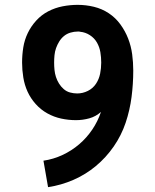

<svg xmlns="http://www.w3.org/2000/svg" viewBox="-20 -763 640 791"><path d="M178 8 159 -101Q200 -107 237.5 -124.5Q275 -142 306 -168.5Q337 -195 360 -229Q383 -263 396 -302Q375 -283 348 -275.5Q321 -268 293 -268Q262 -268 232 -274.5Q202 -281 175 -296Q148 -311 127 -334.5Q106 -358 93.5 -385.5Q81 -413 76 -444Q71 -475 71 -505Q71 -537 76 -568Q81 -599 94.5 -627Q108 -655 129.5 -678.5Q151 -702 179 -716.5Q207 -731 238 -737Q269 -743 300 -743Q334 -743 367 -735Q400 -727 428 -708.5Q456 -690 476 -662.5Q496 -635 508 -604Q520 -573 524.5 -539.5Q529 -506 529 -472Q529 -418 522 -363.5Q515 -309 497.5 -257Q480 -205 448.5 -159.5Q417 -114 375 -79Q333 -44 282.5 -22Q232 0 178 8ZM298 -378Q321 -378 342 -388.5Q363 -399 375.5 -418Q388 -437 392.5 -459.5Q397 -482 397 -505Q397 -527 393.5 -548Q390 -569 379.5 -587.5Q369 -606 350.5 -618Q332 -630 311 -632L306 -633H300Q285 -633 270 -628.5Q255 -624 243.5 -614.5Q232 -605 224 -592Q216 -579 211 -565Q206 -551 204.5 -535.5Q203 -520 203 -505Q203 -490 204.5 -475Q206 -460 210.5 -446Q215 -432 223 -419Q231 -406 242.5 -396Q254 -386 268.5 -382Q283 -378 298 -378Z"/></svg>

Font: Iosevka Curly XBdEx
Style: Regular
Weight: 800
Width: 7
Monospace: yes
Designer: Belleve Invis
Foundry: Belleve Invis
Version: Version 11.1.0; ttfautohint (v1.8.3)